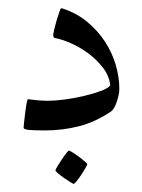

<svg xmlns="http://www.w3.org/2000/svg" viewBox="-20 -312 343 465"><path d="M269 -97.2Q269 -90.3 267.3 -82Q265.6 -73.7 262.9 -65.7Q260.3 -57.6 256.6 -51.3Q252.9 -44.9 249 -42Q209.5 -15.6 169.9 -5.9Q130.4 3.9 88.9 3.9Q64 3.9 50.5 2.7Q37.1 1.5 37.1 -2.9Q37.1 -4.4 38.3 -15.4Q39.6 -26.4 41 -38.8Q42.5 -51.3 44.4 -61.5Q46.4 -71.8 47.9 -71.8Q48.8 -71.8 54 -71Q59.1 -70.3 66.2 -69.6Q73.2 -68.8 81.1 -68.4Q88.9 -67.9 95.2 -67.9Q112.8 -67.9 136.7 -71Q160.6 -74.2 183.3 -79.6Q206.1 -85 223.9 -91.6Q241.7 -98.1 247.1 -105Q244.6 -128.4 229.2 -148.2Q213.9 -168 193.4 -183.1Q172.9 -198.2 150.6 -207.8Q128.4 -217.3 111.8 -220.2Q110.4 -221.2 109.6 -222.9Q108.9 -224.6 108.9 -226.1Q108.9 -230 111.3 -240.7Q113.8 -251.5 117.2 -262.9Q120.6 -274.4 123.8 -283.2Q127 -292 127.9 -292Q129.9 -292 132.8 -291Q166.5 -279.8 191.9 -258.5Q217.3 -237.3 234.4 -210.9Q251.5 -184.6 260.3 -154.8Q269 -125 269 -97.2ZM191.4 85.4Q191.4 87.4 187 95Q182.6 102.5 177 111.1Q171.4 119.6 165.8 126.5Q160.2 133.3 158.2 133.3Q157.2 133.3 150.1 128.9Q143.1 124.5 135 118.9Q127 113.3 120.6 107.9Q114.3 102.5 114.3 100.6Q114.3 98.6 118.9 91.1Q123.5 83.5 129.2 75Q134.8 66.4 140.1 59.6Q145.5 52.7 147 52.7Q148.9 52.7 156.2 57.4Q163.6 62 171.4 67.9Q179.2 73.7 185.3 79.1Q191.4 84.5 191.4 85.4Z"/></svg>

Font: Scheherazade Rohingya
Style: Regular
Weight: 400
Designer: SIL International
Foundry: SIL International
Version: Version 2.000 (build 440/429)